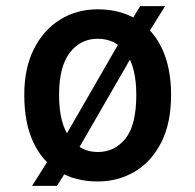

<svg xmlns="http://www.w3.org/2000/svg" viewBox="-20 -587 640 629"><path d="M300 7.5Q227.5 7.5 173.5 -24.8Q119.5 -57 89.5 -120.2Q59.5 -183.5 59.5 -276Q59.5 -363.5 91 -426.2Q122.5 -489 177 -522.8Q231.5 -556.5 300 -556.5Q374.5 -556.5 428.5 -522.8Q482.5 -489 511.5 -426.2Q540.5 -363.5 540.5 -276Q540.5 -183.5 508.2 -120.2Q476 -57 421.5 -24.8Q367 7.5 300 7.5ZM300 -89Q356 -89 391.2 -133.2Q426.5 -177.5 426.5 -276Q426.5 -367 392.8 -413.5Q359 -460 300 -460Q243.5 -460 208.5 -414.2Q173.5 -368.5 173.5 -276Q173.5 -182.5 208.8 -135.8Q244 -89 300 -89ZM85 22 157 -92 175.5 -109 381 -465.5 387.5 -483 439.5 -567H521L459.5 -468.5L439 -449.5L228.5 -84.5L224 -69L166.5 22Z"/></svg>

Font: Spline Sans Mono Medium
Style: Regular
Weight: 500
Monospace: yes
Version: Version 1.004